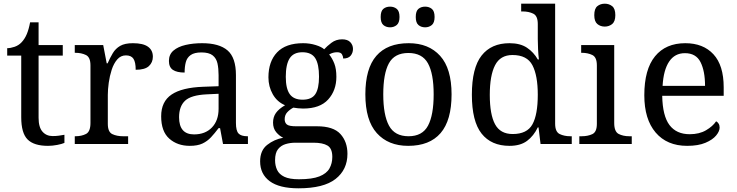

<svg xmlns="http://www.w3.org/2000/svg" viewBox="-20 -780 3990 1040"><path d="M240 10Q164 10 129.5 -24.5Q95 -59 95 -145V-479H19V-519Q37 -519 59 -526.5Q81 -534 97 -551Q114 -569 125 -595Q136 -621 143 -659H189V-536H320V-479H189V-142Q189 -91 210 -67Q231 -43 265 -43Q283 -43 298 -45Q313 -47 329 -50V-6Q316 0 290 5Q264 10 240 10Z M385 0V-42H388Q422 -42 446 -54.5Q470 -67 470 -114V-426Q470 -470 445.5 -482Q421 -494 388 -494H385V-536H539L558 -437H563Q576 -467 591 -492Q606 -517 631 -531.5Q656 -546 700 -546Q755 -546 781.5 -527Q808 -508 808 -473Q808 -442 786.5 -422Q765 -402 715 -402Q715 -443 703 -461.5Q691 -480 662 -480Q634 -480 615 -458Q596 -436 585 -402Q574 -368 569 -331.5Q564 -295 564 -266V-109Q564 -65 588.5 -53.5Q613 -42 646 -42H674V0Z M1008 10Q941 10 897 -29Q853 -68 853 -150Q853 -230 909.5 -268Q966 -306 1081 -310L1164 -313V-373Q1164 -409 1158 -436.5Q1152 -464 1132 -480Q1112 -496 1071 -496Q1033 -496 1013 -482Q993 -468 986.5 -443.5Q980 -419 980 -387Q938 -387 916.5 -401.5Q895 -416 895 -450Q895 -485 919.5 -506Q944 -527 985 -536.5Q1026 -546 1075 -546Q1167 -546 1212.5 -507Q1258 -468 1258 -373V-114Q1258 -72 1272 -57Q1286 -42 1320 -42H1323V0H1188L1172 -86H1164Q1143 -58 1123 -36.5Q1103 -15 1076.5 -2.5Q1050 10 1008 10ZM1031 -52Q1092 -52 1128 -89.5Q1164 -127 1164 -191V-272L1100 -269Q1015 -265 982.5 -234.5Q950 -204 950 -145Q950 -52 1031 -52Z M1597 240Q1493 240 1441 201.5Q1389 163 1389 94Q1389 35 1427 5Q1465 -25 1514 -34Q1494 -43 1476.5 -63.5Q1459 -84 1459 -116Q1459 -146 1474.5 -168Q1490 -190 1524 -210Q1481 -228 1457.5 -269.5Q1434 -311 1434 -361Q1434 -447 1481 -496.5Q1528 -546 1622 -546Q1658 -546 1690 -536Q1722 -526 1736 -513Q1750 -529 1775 -548Q1800 -567 1833 -567Q1863 -567 1877.5 -551.5Q1892 -536 1892 -515Q1892 -494 1879.5 -478.5Q1867 -463 1839 -463Q1839 -474 1832.5 -485.5Q1826 -497 1806 -497Q1783 -497 1763 -485Q1780 -464 1791 -435.5Q1802 -407 1802 -364Q1802 -290 1757.5 -241Q1713 -192 1622 -192Q1610 -192 1594.5 -193.5Q1579 -195 1569 -197Q1550 -187 1536 -172Q1522 -157 1522 -134Q1522 -116 1533.5 -106Q1545 -96 1584 -96H1697Q1786 -96 1824 -54Q1862 -12 1862 53Q1862 139 1797.5 189.5Q1733 240 1597 240ZM1619 -240Q1668 -240 1688 -270Q1708 -300 1708 -365Q1708 -433 1687.5 -465Q1667 -497 1618 -497Q1570 -497 1549 -464Q1528 -431 1528 -364Q1528 -300 1549.5 -270Q1571 -240 1619 -240ZM1599 191Q1671 191 1710 175.5Q1749 160 1764.5 132.5Q1780 105 1780 70Q1780 24 1754 8.5Q1728 -7 1678 -7H1580Q1552 -7 1527 0.5Q1502 8 1486 28Q1470 48 1470 88Q1470 117 1481 140.5Q1492 164 1520 177.5Q1548 191 1599 191Z M2191 10Q2083 10 2021 -59Q1959 -128 1959 -269Q1959 -409 2018.5 -477.5Q2078 -546 2194 -546Q2302 -546 2364 -477.5Q2426 -409 2426 -269Q2426 -128 2366.5 -59Q2307 10 2191 10ZM2193 -42Q2268 -42 2298.5 -99.5Q2329 -157 2329 -269Q2329 -381 2298 -437Q2267 -493 2192 -493Q2117 -493 2086.5 -437Q2056 -381 2056 -269Q2056 -157 2087 -99.5Q2118 -42 2193 -42ZM2283 -632Q2261 -632 2246.5 -644.5Q2232 -657 2232 -688Q2232 -720 2246.5 -732Q2261 -744 2283 -744Q2304 -744 2319 -732Q2334 -720 2334 -688Q2334 -657 2319 -644.5Q2304 -632 2283 -632ZM2093 -632Q2071 -632 2056.5 -644.5Q2042 -657 2042 -688Q2042 -720 2056.5 -732Q2071 -744 2093 -744Q2114 -744 2129 -732Q2144 -720 2144 -688Q2144 -657 2129 -644.5Q2114 -632 2093 -632Z M2740 10Q2641 10 2588.5 -56.5Q2536 -123 2536 -267Q2536 -412 2588.5 -479Q2641 -546 2740 -546Q2798 -546 2834.5 -521.5Q2871 -497 2893 -458H2899Q2896 -483 2894.5 -513.5Q2893 -544 2893 -568V-650Q2893 -694 2868.5 -706Q2844 -718 2811 -718H2803V-760H2987V-110Q2987 -66 3011.5 -54Q3036 -42 3069 -42H3077V0H2908L2897 -90H2893Q2871 -44 2835 -17Q2799 10 2740 10ZM2757 -54Q2835 -54 2864 -106.5Q2893 -159 2893 -267Q2893 -371 2864 -426.5Q2835 -482 2756 -482Q2690 -482 2661.5 -426.5Q2633 -371 2633 -266Q2633 -160 2661.5 -107Q2690 -54 2757 -54Z M3256 -636Q3232 -636 3215.5 -650Q3199 -664 3199 -698Q3199 -733 3215.5 -746.5Q3232 -760 3256 -760Q3279 -760 3296 -746.5Q3313 -733 3313 -698Q3313 -664 3296 -650Q3279 -636 3256 -636ZM3118 0V-42H3131Q3164 -42 3188.5 -53.5Q3213 -65 3213 -109V-426Q3213 -470 3188.5 -482Q3164 -494 3131 -494H3128V-536H3307V-114Q3307 -67 3331 -54.5Q3355 -42 3389 -42H3402V0Z M3702 10Q3593 10 3531.5 -62Q3470 -134 3470 -264Q3470 -404 3528 -475Q3586 -546 3692 -546Q3789 -546 3844.5 -486Q3900 -426 3900 -307V-261H3567Q3569 -152 3606.5 -102.5Q3644 -53 3716 -53Q3768 -53 3804.5 -74.5Q3841 -96 3859 -123Q3866 -120 3872 -111Q3878 -102 3878 -89Q3878 -69 3859 -46Q3840 -23 3801 -6.5Q3762 10 3702 10ZM3799 -315Q3799 -395 3774.5 -443.5Q3750 -492 3690 -492Q3635 -492 3604.5 -446.5Q3574 -401 3569 -315Z"/></svg>

Font: Noto Serif Ahom
Style: Regular
Weight: 400
Designer: Monotype Design Team
Foundry: Monotype Imaging Inc.
Version: Version 2.007; ttfautohint (v1.8.4.7-5d5b)